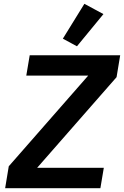

<svg xmlns="http://www.w3.org/2000/svg" viewBox="-20 -988 651 1008"><path d="M525 -107H175L592 -583L611 -698H136L118 -591H443L26 -115L7 0H507ZM523 -914 423 -968 310 -785 384 -745Z"/></svg>

Font: IBM Plex Mono SmBld
Style: Italic
Weight: 600
Italic angle: -9.5°
Monospace: yes
Designer: Mike Abbink, Paul van der Laan, Pieter van Rosmalen
Foundry: Bold Monday
Version: Version 2.004